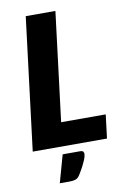

<svg xmlns="http://www.w3.org/2000/svg" viewBox="-99 -787 689 1039"><g transform="rotate(-10 245.0 -267.0)"><path d="M452.5 -130 436.5 0H28.5L118.5 -728.5H281.5L207.5 -130ZM281 42.5Q294.5 42.5 298.2 48.2Q302 54 302 59.5Q302 65 300.2 73.2Q298.5 81.5 293.2 94.2Q288 107 278.8 125Q269.5 143 254 168Q244 184.5 230.8 189.2Q217.5 194 198 194H143L185.5 42.5Z"/></g></svg>

Font: Lato ExtraBold
Style: Italic
Weight: 800
Italic angle: -7°
Designer: Lukasz Dziedzic with Adam Twardoch and Botio Nikoltchev
Foundry: tyPoland Lukasz Dziedzic
Version: Version 2.015; 2015-08-06; http://www.latofonts.com/